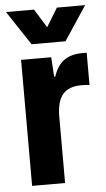

<svg xmlns="http://www.w3.org/2000/svg" viewBox="-53 -777 450 812"><g transform="rotate(-5 171.5 -371.0)"><path d="M100 -597H244L340 -742H220L172 -663L123 -742H4ZM50 0H190V-287C192 -368 222 -406 296 -406C309 -406 321 -405 329 -404V-541C322 -541 315 -541 308 -541C247 -540 208 -514 188 -452H183L178 -535H50Z"/></g></svg>

Font: Mona Sans SemiCondensed
Style: Bold
Weight: 700
Width: 4
Designer: Deni Anggara
Foundry: GitHub
Version: Version 2.000